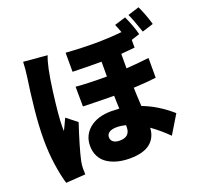

<svg xmlns="http://www.w3.org/2000/svg" viewBox="-147 -981 1251 1206"><g transform="rotate(-20 478.0 -377.5)"><path d="M947.1 -688.9 872.2 -665.1Q840.2 -759.2 823.2 -794L899.1 -817.8Q929.3 -752.5 947.1 -688.9ZM100.9 -744 259.9 -730.1Q234.7 -671.2 213.4 -509.2Q192.1 -347.3 192.1 -272Q192.1 -248.9 192.8 -247.2Q198.2 -259.2 210.4 -283.9Q222.7 -308.6 229 -323.9L299 -269.2Q248.2 -115.4 230.1 -33Q225.1 -2.5 225.1 11Q225.1 44 225.9 54L95.2 62.9Q78.5 8.9 66.8 -71Q55 -150.9 55 -240.1Q55 -334.9 66.8 -446Q78.5 -557.2 90.9 -637.1Q99.4 -696 100.9 -744ZM572.1 -136V-149.1Q540.8 -157 512.1 -157Q479 -157 462 -145.4Q445 -133.9 445 -114Q445 -93.4 460.4 -82.2Q475.9 -71 502.8 -71Q572.1 -71 572.1 -136ZM849.1 -497.2V-365.1Q799 -358.3 698.2 -353Q698.9 -314.6 703.8 -229Q802.6 -192.5 894.9 -111.9L820 12.1Q768.5 -39.4 709.2 -82Q706 -17 660.9 19.5Q615.8 56.1 523.1 56.1Q479.8 56.1 442.8 46.5Q405.9 36.9 377 18.1Q348 -0.7 331.5 -31.8Q315 -62.9 315 -103Q315 -174 368.8 -218.6Q422.6 -263.1 517 -263.1Q535.9 -263.1 567.8 -261Q567.1 -275.9 566.2 -305.2Q565.3 -334.5 565 -348Q484.4 -348 358 -351.9L356.9 -484Q437.9 -476.9 563.9 -476.9V-576Q456.3 -576 371.1 -578.8V-706Q470.9 -698.9 556.1 -698.9Q657.7 -698.9 745 -708.1Q731.2 -746.4 723 -763.8L797.9 -786.9Q831 -715.9 845.2 -658L789.1 -639.9V-588.1Q717.7 -581.3 697.1 -579.9V-483Q791.9 -490.1 849.1 -497.2Z"/></g></svg>

Font: Karasuma Gothic
Style: Black
Weight: 900
Designer: Rasmus Andersson / Ryoko Nishizuka
Foundry: Genbu
Version: Version 1.00